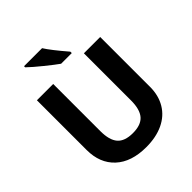

<svg xmlns="http://www.w3.org/2000/svg" viewBox="-250 -1089 1257 1257"><g transform="rotate(-45 378.0 -460.5)"><path d="M670.9 -713.9V-252Q670.9 -172.9 635.5 -113.3Q600.1 -53.7 533.2 -22Q466.3 9.8 375 9.8Q237.3 9.8 161.1 -60.8Q85 -131.3 85 -253.9V-713.9H235.8V-276.9Q235.8 -194.3 269 -155.8Q302.2 -117.2 377.7 -117.2Q453.1 -117.2 486.6 -156Q520 -194.8 520 -277.8V-713.9ZM183.1 -931.2H350.1Q380.9 -881.8 464.8 -784.2V-771H366.2Q335.4 -792.5 275.9 -840.6Q216.3 -888.7 183.1 -920.9Z"/></g></svg>

Font: NotoSans-Bold
Style: Bold
Weight: 700
Designer: Monotype Design team
Foundry: Monotype Imaging Inc.
Version: Version 1.04